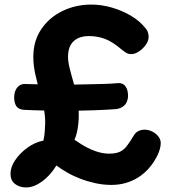

<svg xmlns="http://www.w3.org/2000/svg" viewBox="-20 -791 758 841"><path d="M95 30Q66 30 46 15Q26 0 26 -30Q26 -59 46.5 -89.5Q67 -120 100 -144Q133 -168 170 -175Q175 -196 176 -215Q177 -234 178 -254Q178 -288 170.5 -322.5Q163 -357 153 -393Q143 -429 134.5 -466.5Q126 -504 126 -542Q126 -612 161 -663.5Q196 -715 254 -743Q312 -771 380 -771Q424 -771 469.5 -758Q515 -745 554.5 -721.5Q594 -698 620 -664Q626 -657 628.5 -647.5Q631 -638 631 -629Q631 -612 618.5 -594.5Q606 -577 588.5 -565.5Q571 -554 555 -554Q541 -554 530.5 -561Q520 -568 514 -573Q475 -607 441.5 -620Q408 -633 369 -633Q342 -633 321.5 -623.5Q301 -614 289.5 -594Q278 -574 278 -542Q278 -521 285 -492.5Q292 -464 301.5 -431.5Q311 -399 318 -362Q325 -325 325 -286Q325 -249 317.5 -213.5Q310 -178 288 -146L285 -194Q308 -177 336.5 -159Q365 -141 396.5 -129.5Q428 -118 458 -118Q488 -118 505.5 -126.5Q523 -135 536 -152Q549 -169 565 -196Q573 -210 585.5 -216.5Q598 -223 613 -223Q630 -223 646.5 -215Q663 -207 673.5 -193.5Q684 -180 684 -165Q684 -151 680 -137.5Q676 -124 670 -111Q638 -47 585.5 -14Q533 19 468 19Q433 19 398.5 11.5Q364 4 332.5 -8Q301 -20 274 -35.5Q247 -51 227 -66Q200 -22 164 4Q128 30 95 30ZM487 -313Q447 -310 392.5 -308Q338 -306 279.5 -306Q221 -306 169.5 -307Q118 -308 84 -310Q61 -312 51.5 -326Q42 -340 42 -367Q43 -393 56.5 -409Q70 -425 94 -423Q114 -422 151.5 -421.5Q189 -421 235 -420.5Q281 -420 330 -421Q379 -422 422.5 -423Q466 -424 498 -427Q519 -428 530 -412.5Q541 -397 541 -369Q539 -342 524 -328.5Q509 -315 487 -313Z"/></svg>

Font: Playpen Sans Arabic
Style: Bold
Weight: 700
Version: Version 2.000